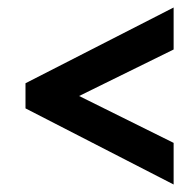

<svg xmlns="http://www.w3.org/2000/svg" viewBox="-20 -614 495 512"><path d="M443 -233 191 -358 443 -482V-594L48 -392V-325L443 -122Z"/></svg>

Font: Noto Sans Display Condensed
Style: Bold Italic
Weight: 700
Width: 3
Designer: Monotype Design team
Foundry: Monotype Imaging Inc.
Version: 1.000